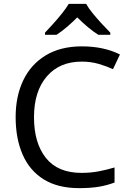

<svg xmlns="http://www.w3.org/2000/svg" viewBox="-20 -964 672 994"><path d="M403 -645Q288 -645 222 -568Q156 -491 156 -357Q156 -224 217.5 -146.5Q279 -69 402 -69Q449 -69 491 -77Q533 -85 573 -97V-19Q533 -4 490.5 3Q448 10 389 10Q280 10 207 -35Q134 -80 97.5 -163Q61 -246 61 -358Q61 -466 100.5 -548.5Q140 -631 217 -677.5Q294 -724 404 -724Q517 -724 601 -682L565 -606Q532 -621 491.5 -633Q451 -645 403 -645ZM426 -944Q438 -922 460.5 -894.5Q483 -867 507.5 -840.5Q532 -814 551 -795V-784H489Q463 -800 435 -823.5Q407 -847 380 -874Q353 -847 326 -824Q299 -801 273 -784H213V-795Q232 -815 255.5 -841Q279 -867 301 -894.5Q323 -922 336 -944Z"/></svg>

Font: Noto IKEA Simplified Chinese
Style: Regular
Weight: 400
Designer: Monotype Design Team
Foundry: Monotype Imaging Inc.
Version: Version 1.100